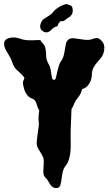

<svg xmlns="http://www.w3.org/2000/svg" viewBox="-50 -909 532 942"><path d="M424.8 -722.7Q437.5 -722.7 454.1 -702.1Q461.9 -690.4 461.9 -673.8Q461.9 -641.6 439.5 -617.7Q417 -593.8 409.2 -578.1Q401.4 -562.5 400.9 -546.9Q400.4 -531.2 397.5 -520.5Q394.5 -509.8 388.7 -500Q376 -477.5 352.5 -471.7Q347.7 -449.2 334.5 -432.6Q321.3 -416 317.9 -409.2Q314.5 -402.3 312.5 -396.5Q307.6 -383.8 300.8 -374Q294.9 -255.9 296.9 -205.1Q298.8 -125 268.6 -90.8Q257.8 -76.2 253.9 -44.4Q250 -12.7 246.1 -0.5Q242.2 11.7 230.5 13.2Q218.8 14.6 210.4 9.8Q202.1 4.9 196.8 -2.9Q191.4 -10.7 187 -19.5Q182.6 -28.3 172.4 -38.1Q162.1 -47.9 162.6 -69.3Q163.1 -90.8 164.6 -108.4Q166 -126 161.6 -136.7Q157.2 -147.5 151.4 -157.2Q145.5 -167 139.6 -175.8Q127.9 -194.3 130.4 -216.3Q132.8 -238.3 134.8 -253.9Q141.6 -293.9 140.6 -305.7Q136.7 -333 142.6 -366.2Q134.8 -379.9 130.9 -394.5Q124 -419.9 109.4 -424.8Q80.1 -433.6 68.4 -472.7Q59.6 -502.9 64 -511.7Q68.4 -520.5 69.3 -523.4Q72.3 -531.2 37.1 -561.5Q19.5 -576.2 12.2 -597.7Q4.9 -619.1 -3.4 -633.3Q-11.7 -647.5 -19.5 -660.2Q-35.2 -687.5 -27.3 -707Q-19.5 -720.7 2 -724.1Q23.4 -727.5 44.9 -720.2Q66.4 -712.9 81.1 -711.9Q95.7 -710.9 108.9 -711.4Q122.1 -711.9 132.3 -712.4Q142.6 -712.9 148.4 -711.9Q152.3 -703.1 160.6 -695.3Q168.9 -687.5 172.4 -673.8Q175.8 -660.2 176.3 -637.7Q176.8 -615.2 186 -599.6Q195.3 -584 197.8 -571.3Q200.2 -558.6 201.7 -546.9Q203.1 -535.2 205.1 -526.9Q207 -518.6 213.9 -517.6Q220.7 -515.6 223.6 -525.4Q226.6 -535.2 229.5 -549.8Q238.3 -593.8 249 -608.4Q261.7 -625 266.1 -653.3Q270.5 -681.6 273.4 -694.3Q276.4 -707 286.1 -715.3Q295.9 -723.6 316.4 -720.7Q336.9 -717.8 361.3 -714.4Q385.7 -710.9 401.4 -716.8Q417 -722.7 424.8 -722.7ZM167 -817.4Q202.1 -837.9 208.5 -847.2Q214.8 -856.4 224.1 -863.8Q233.4 -871.1 244.1 -877Q271.5 -891.6 279.3 -888.2Q287.1 -884.8 295.9 -882.3Q304.7 -879.9 306.6 -863.8Q308.6 -847.7 301.3 -836.9Q293.9 -826.2 289.6 -824.7Q285.2 -823.2 280.3 -819.3Q275.4 -815.4 270.5 -811.5Q257.8 -801.8 252 -805.7Q249 -807.6 242.2 -800.3Q235.4 -793 233.4 -784.2Q231.4 -779.3 222.7 -777.3Q213.9 -775.4 200.7 -761.7Q187.5 -748 173.8 -750.5Q160.2 -752.9 151.9 -763.7Q143.6 -774.4 149.4 -792.5Q155.3 -810.5 167 -817.4Z"/></svg>

Font: Creepster Caps
Style: Regular
Weight: 400
Designer: Font Diner, Inc
Foundry: Font Diner, Inc
Version: Version 1.000